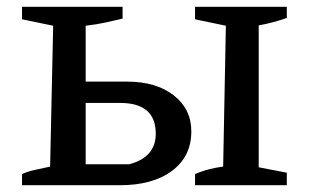

<svg xmlns="http://www.w3.org/2000/svg" viewBox="-20 -547 913 567"><path d="M45 0V-33Q63 -41 82 -45Q101 -49 128 -55L137 -471L45 -490V-527H342V-492Q316 -486 291.5 -480.5Q267 -475 233 -471V-306H355Q441 -306 493 -265.5Q545 -225 545 -159Q545 -85 488 -42.5Q431 0 334 0ZM556 0V-33Q577 -42 599 -47.5Q621 -53 639 -55L647 -471L556 -490V-527H827V-494Q807 -487 786.5 -481.5Q766 -476 744 -472V-53L827 -37V0ZM233 -62H362Q440 -83 440 -152Q440 -243 335 -243H233Z"/></svg>

Font: Piazzolla SC Medium
Style: Regular
Weight: 500
Designer: Juan Pablo del Peral
Foundry: Huerta Tipografica
Version: Version 1.330